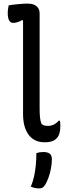

<svg xmlns="http://www.w3.org/2000/svg" viewBox="-20 -780 390 1066"><path d="M28 -750Q38 -752 49 -753.5Q60 -755 71 -756Q82 -757 93 -758Q104 -759 114 -759.5Q124 -760 133 -760Q154 -760 168.5 -754Q183 -748 191.5 -736Q200 -724 200 -705Q200 -653 200 -600.5Q200 -548 200 -495.5Q200 -443 200 -390.5Q200 -338 200 -285.5Q200 -233 200 -180Q200 -149 202 -129Q204 -109 210 -93Q217 -86 225.5 -83.5Q234 -81 246 -81Q264 -81 279 -88.5Q294 -96 306 -110H312Q314 -104 314.5 -96.5Q315 -89 315 -78Q315 -64 312.5 -51Q310 -38 305.5 -28Q301 -18 294 -12Q288 -4 277 1Q266 6 254 8Q242 10 228 10Q197 10 174.5 -1.5Q152 -13 137 -34.5Q122 -56 115 -84Q108 -112 108 -146Q108 -197 108 -249Q108 -301 108 -353.5Q108 -406 108 -458Q108 -510 108 -562Q108 -614 108 -665L104 -669Q98 -665 88.5 -661Q79 -657 69.5 -655Q60 -653 52 -653Q39 -653 31 -666Q23 -679 23 -709Q23 -721 25 -732Q27 -743 28 -750ZM182 70Q191 67 200 65.5Q209 64 220 64Q245 64 256.5 73.5Q268 83 268 104Q268 128 263 155Q258 182 249.5 205.5Q241 229 232 244Q225 256 217.5 261Q210 266 199 266Q185 266 173.5 263.5Q162 261 151 256Q162 231 168.5 202Q175 173 178.5 140Q182 107 182 70Z"/></svg>

Font: Recursive Casual
Style: Regular
Weight: 400
Version: Version 1.047